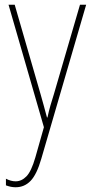

<svg xmlns="http://www.w3.org/2000/svg" viewBox="-20 -547 390 809"><path d="M16 -527H42L151 -150Q160 -118 165 -100Q170 -82 172.5 -72Q175 -62 178 -52H180Q186 -80 192.5 -102.5Q199 -125 207 -150L317 -527H343L154 122Q135 188 109 215Q83 242 46 242Q35 242 25.5 240Q16 238 5 234V206Q26 217 46 217Q71 217 91.5 196Q112 175 129 116L165 -11Z"/></svg>

Font: Noto Sans Gurmukhi UI Condensed Thin
Style: Regular
Weight: 100
Width: 3
Designer: Jelle Bosma - Monotype Design Team
Foundry: Monotype Imaging Inc.
Version: Version 2.004; ttfautohint (v1.8.4.7-5d5b)